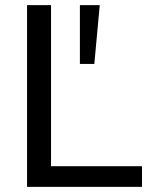

<svg xmlns="http://www.w3.org/2000/svg" viewBox="-20 -725 588 745"><path d="M85 0V-705H178V-80H531V0ZM290 -477V-705H367L346 -477Z"/></svg>

Font: Nunito Sans 12pt Medium
Style: Regular
Weight: 500
Designer: Vernon Adams
Foundry: Vernon Adams
Version: Version 3.101;gftools[0.9.27]